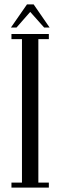

<svg xmlns="http://www.w3.org/2000/svg" viewBox="-20 -855 275 875"><path d="M29.8 -729.5 103 -835H133.3L206.1 -729.5H181.2L117.7 -800.8L55.2 -729.5ZM32.2 0V-22.9H80.1V-676.8H32.2V-700.2H202.6V-676.8H154.8V-22.9H202.6V0Z"/></svg>

Font: Imbue
Style: Regular
Weight: 400
Designer: Tyler Finck
Foundry: Etcetera Type Company
Version: Version 0.910